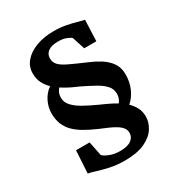

<svg xmlns="http://www.w3.org/2000/svg" viewBox="-212 -960 1111 1197"><g transform="rotate(-30 344.0 -361.0)"><path d="M202 -109.5 222.5 -7.5Q232.5 5.5 265.8 19Q299 32.5 340 32.5Q394.5 32.5 421 13.2Q447.5 -6 447.5 -37.5Q447.5 -58.5 435 -74.5Q422.5 -90.5 400.5 -104Q378.5 -117.5 349.8 -130Q321 -142.5 288.5 -156Q240.5 -177 202.8 -199Q165 -221 139.2 -247.2Q113.5 -273.5 100 -307Q86.5 -340.5 86.5 -384.5Q86.5 -427.5 106.5 -468.8Q126.5 -510 164 -536.5Q139.5 -560 124.5 -590Q109.5 -620 109.5 -658.5Q109.5 -707.5 141 -744.2Q172.5 -781 228 -801.8Q283.5 -822.5 354 -822.5Q401 -822.5 442 -814.5Q483 -806.5 513.8 -797.5Q544.5 -788.5 559.5 -786L553.5 -634.5H466L437.5 -723.5Q433.5 -731 408 -742Q382.5 -753 346 -753Q299 -753 274.2 -735.5Q249.5 -718 249.5 -686.5Q249.5 -665 259 -649.8Q268.5 -634.5 285.8 -622.5Q303 -610.5 326.5 -599.2Q350 -588 378 -575.5Q407 -562 446.2 -545.8Q485.5 -529.5 522.5 -506.5Q559.5 -483.5 584 -449.5Q608.5 -415.5 608.5 -366Q608.5 -308.5 587.2 -262.5Q566 -216.5 533.5 -189.5Q557 -167 571.8 -138.8Q586.5 -110.5 586.5 -74.5Q586.5 -32.5 561.2 7.5Q536 47.5 481 73.2Q426 99 337 99Q279 99 229.5 88Q180 77 145.2 65.8Q110.5 54.5 94.5 53L104 -109.5ZM369.5 -284Q383 -278 397 -271.8Q411 -265.5 425 -258.8Q439 -252 453 -244.8Q467 -237.5 480.5 -229Q491 -241.5 496.2 -255.8Q501.5 -270 501.5 -287Q501.5 -321.5 479.5 -346.2Q457.5 -371 418.2 -393Q379 -415 326.5 -440.5Q313.5 -446.5 299 -452.8Q284.5 -459 269.2 -466.5Q254 -474 239 -482.5Q224 -491 209.5 -500.5Q197.5 -488 191.8 -473.2Q186 -458.5 186 -439Q186 -407 209.8 -380.8Q233.5 -354.5 275.2 -331.2Q317 -308 369.5 -284Z"/></g></svg>

Font: Merriweather 24pt Black
Style: Regular
Weight: 900
Designer: Eben Sorkin
Foundry: Eben Sorkin
Version: Version 2.100